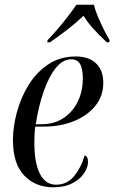

<svg xmlns="http://www.w3.org/2000/svg" viewBox="-20 -786 486 816"><path d="M206 10Q131 10 83 -40Q35 -90 35 -191Q35 -246 51.5 -308Q68 -370 101 -424Q134 -478 184.5 -512Q235 -546 302 -546Q358 -546 388.5 -516.5Q419 -487 419 -434Q419 -378 385.5 -336.5Q352 -295 295 -271.5Q238 -248 166 -248H130Q128 -239 127 -217.5Q126 -196 126 -180Q126 -92 150 -46.5Q174 -1 218 -1Q264 -1 294 -36.5Q324 -72 340 -126Q346 -124 350 -117.5Q354 -111 354 -97Q354 -75 337.5 -50Q321 -25 288 -7.5Q255 10 206 10ZM156 -258Q210 -258 249.5 -284Q289 -310 310.5 -354Q332 -398 332 -453Q332 -495 320 -514.5Q308 -534 283 -534Q247 -534 217.5 -497.5Q188 -461 166 -398.5Q144 -336 132 -258ZM182 -615Q201 -635 224 -661.5Q247 -688 268 -715.5Q289 -743 305 -766H379Q384 -744 396 -715.5Q408 -687 421.5 -660Q435 -633 446 -615L444 -606H434Q402 -636 377 -663.5Q352 -691 335 -719Q305 -690 268 -661.5Q231 -633 192 -606H181Z"/></svg>

Font: Noto Serif Display Condensed
Style: Italic
Weight: 400
Width: 3
Italic angle: -12°
Designer: Monotype Design Team
Foundry: Monotype Imaging Inc.
Version: Version 2.009